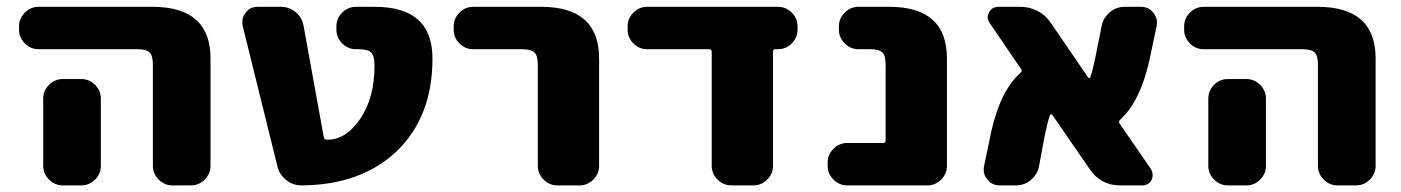

<svg xmlns="http://www.w3.org/2000/svg" viewBox="-20 -567 4130 566"><path d="M93.8 -421.9Q70.3 -421.9 53.2 -439Q36.1 -456.1 36.1 -479.5V-489.3Q36.1 -512.7 53.2 -529.8Q70.3 -546.9 93.8 -546.9H429.7Q600.6 -546.9 600.6 -394.5V-78.1Q600.6 -54.7 583.5 -37.6Q566.4 -20.5 543 -20.5H488.3Q464.8 -20.5 447.8 -37.6Q430.7 -54.7 430.7 -78.1V-376Q430.7 -403.3 420.9 -412.6Q411.1 -421.9 384.8 -421.9ZM219.7 -334Q243.2 -334 260.3 -316.9Q277.3 -299.8 277.3 -276.4V-185.5V-78.1Q277.3 -54.7 260.3 -37.6Q243.2 -20.5 219.7 -20.5H165Q141.6 -20.5 124.5 -37.6Q107.4 -54.7 107.4 -78.1V-185.5V-276.4Q107.4 -299.8 124.5 -316.9Q141.6 -334 165 -334Z M1084 -374Q1084 -402.3 1074.2 -412.1Q1064.5 -421.9 1038.1 -421.9H1029.3Q1005.9 -421.9 988.8 -439Q971.7 -456.1 971.7 -479.5V-489.3Q971.7 -512.7 988.8 -529.8Q1005.9 -546.9 1029.3 -546.9H1085Q1254.9 -546.9 1254.9 -394.5Q1254.9 -222.7 1149.4 -121.1Q1043.9 -21.5 869.1 -20.5Q869.1 -20.5 868.2 -20.5Q843.8 -20.5 824.2 -36.1Q803.7 -51.8 797.9 -76.2L695.3 -491.2Q694.3 -497.1 694.3 -502.9Q694.3 -517.6 704.1 -529.3Q716.8 -546.9 739.3 -546.9H807.6Q833 -546.9 852.1 -530.8Q871.1 -514.6 875 -490.2L934.6 -162.1Q935.5 -155.3 942.4 -155.3H946.3Q1000 -155.3 1042 -216.8Q1084 -278.3 1084 -374Z M1375 -421.9Q1351.6 -421.9 1334.5 -439Q1317.4 -456.1 1317.4 -479.5V-489.3Q1317.4 -512.7 1334.5 -529.8Q1351.6 -546.9 1375 -546.9H1575.2Q1746.1 -546.9 1746.1 -394.5V-78.1Q1746.1 -54.7 1729 -37.6Q1711.9 -20.5 1688.5 -20.5H1623Q1599.6 -20.5 1582.5 -37.6Q1565.4 -54.7 1565.4 -78.1V-376Q1565.4 -403.3 1555.2 -412.6Q1544.9 -421.9 1518.6 -421.9Z M2258.8 -78.1Q2258.8 -54.7 2241.7 -37.6Q2224.6 -20.5 2201.2 -20.5H2135.7Q2112.3 -20.5 2095.2 -37.6Q2078.1 -54.7 2078.1 -78.1V-414.1Q2078.1 -421.9 2070.3 -421.9H1887.7Q1864.3 -421.9 1847.2 -439Q1830.1 -456.1 1830.1 -479.5V-489.3Q1830.1 -512.7 1847.2 -529.8Q1864.3 -546.9 1887.7 -546.9H2273.4Q2296.9 -546.9 2314 -529.8Q2331.1 -512.7 2331.1 -489.3V-479.5Q2331.1 -456.1 2314 -439Q2296.9 -421.9 2273.4 -421.9H2265.6Q2258.8 -421.9 2258.8 -414.1Z M2477.5 -20.5Q2454.1 -20.5 2437 -37.6Q2419.9 -54.7 2419.9 -78.1V-87.9Q2419.9 -111.3 2437 -128.4Q2454.1 -145.5 2477.5 -145.5H2583Q2590.8 -145.5 2590.8 -152.3V-376Q2590.8 -403.3 2581.1 -412.6Q2571.3 -421.9 2543.9 -421.9H2510.7Q2487.3 -421.9 2470.2 -439Q2453.1 -456.1 2453.1 -479.5V-489.3Q2453.1 -512.7 2470.2 -529.8Q2487.3 -546.9 2510.7 -546.9H2601.6Q2771.5 -546.9 2771.5 -394.5V-78.1Q2771.5 -54.7 2754.4 -37.6Q2737.3 -20.5 2713.9 -20.5Z M3373 -68.4Q3377.9 -59.6 3377.9 -50.8Q3377.9 -43.9 3375 -37.1Q3366.2 -20.5 3347.7 -20.5H3282.2Q3224.6 -20.5 3192.4 -68.4L3082 -228.5Q3081.1 -230.5 3078.6 -230Q3076.2 -229.5 3075.2 -227.5Q3069.3 -211.9 3060.5 -170.9L3043 -77.1Q3038.1 -52.7 3019 -36.6Q3000 -20.5 2974.6 -20.5H2926.8Q2904.3 -20.5 2890.6 -38.1Q2879.9 -50.8 2879.9 -66.4Q2879.9 -71.3 2880.9 -77.1L2902.3 -179.7Q2928.7 -298.8 2988.3 -352.5Q2994.1 -357.4 2990.2 -363.3L2897.5 -499Q2891.6 -507.8 2891.6 -516.6Q2891.6 -523.4 2895.5 -530.3Q2904.3 -546.9 2922.9 -546.9H2988.3Q3015.6 -546.9 3039.6 -534.2Q3063.5 -521.5 3078.1 -499L3187.5 -338.9Q3188.5 -336.9 3190.9 -336.9Q3193.4 -336.9 3194.3 -339.8Q3200.2 -355.5 3209 -397.5L3227.5 -490.2Q3232.4 -514.6 3251.5 -530.8Q3270.5 -546.9 3295.9 -546.9H3343.8Q3366.2 -546.9 3379.9 -529.3Q3390.6 -516.6 3390.6 -501Q3390.6 -496.1 3389.6 -490.2L3368.2 -388.7Q3341.8 -269.5 3282.2 -213.9Q3276.4 -209 3280.3 -203.1Z M3528.3 -421.9Q3504.9 -421.9 3487.8 -439Q3470.7 -456.1 3470.7 -479.5V-489.3Q3470.7 -512.7 3487.8 -529.8Q3504.9 -546.9 3528.3 -546.9H3864.3Q4035.2 -546.9 4035.2 -394.5V-78.1Q4035.2 -54.7 4018.1 -37.6Q4001 -20.5 3977.5 -20.5H3922.9Q3899.4 -20.5 3882.3 -37.6Q3865.2 -54.7 3865.2 -78.1V-376Q3865.2 -403.3 3855.5 -412.6Q3845.7 -421.9 3819.3 -421.9ZM3654.3 -334Q3677.7 -334 3694.8 -316.9Q3711.9 -299.8 3711.9 -276.4V-185.5V-78.1Q3711.9 -54.7 3694.8 -37.6Q3677.7 -20.5 3654.3 -20.5H3599.6Q3576.2 -20.5 3559.1 -37.6Q3542 -54.7 3542 -78.1V-185.5V-276.4Q3542 -299.8 3559.1 -316.9Q3576.2 -334 3599.6 -334Z"/></svg>

Font: Gen Jyuu Gothic Heavy
Style: Bold
Weight: 900
Designer: [Source Han Sans]
Ryoko NISHIZUKA  (kana & ideographs); Paul D. Hunt (Latin, Greek & Cyrillic); Wenlong ZHANG  (bopomofo
Version: Version 1.002.20150607